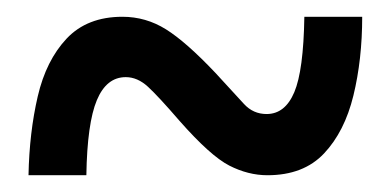

<svg xmlns="http://www.w3.org/2000/svg" viewBox="-20 -471 465 229"><path d="M14 -262Q15 -313 25 -356Q35 -399 59.5 -425Q84 -451 126 -451Q154 -451 178 -436Q202 -421 237 -384Q260 -359 271 -347Q282 -335 298 -335Q320 -335 331 -361Q342 -387 343 -451H412Q412 -400 401.5 -357Q391 -314 366.5 -288Q342 -262 299 -262Q276 -262 253.5 -273.5Q231 -285 194 -327Q169 -356 156.5 -367.5Q144 -379 130 -379Q107 -379 95.5 -351.5Q84 -324 83 -262Z"/></svg>

Font: Noto Serif ExtraCondensed ExtraBold
Style: Regular
Weight: 800
Width: 2
Designer: Monotype Design Team
Foundry: Monotype Imaging Inc.
Version: Version 2.013; ttfautohint (v1.8.4.7-5d5b)